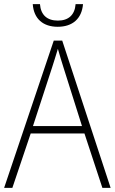

<svg xmlns="http://www.w3.org/2000/svg" viewBox="-20 -912 557 932"><path d="M260 -782C332 -782 377 -821 383 -892H347C343 -839 312 -812 261 -812C209 -812 178 -839 174 -892H139C144 -820 190 -782 260 -782ZM477 0H517L282 -715H241L0 0H40L129 -264H390ZM288 -585 378 -300H140L233 -585C242 -614 252 -644 261 -675C270 -642 280 -611 288 -585Z"/></svg>

Font: Noto Sans SemiCondensed ExtraLight
Style: Regular
Weight: 200
Width: 4
Designer: Monotype Design Team
Foundry: Monotype Imaging Inc.
Version: Version 2.013